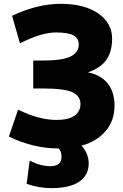

<svg xmlns="http://www.w3.org/2000/svg" viewBox="-20 -762 642 1001"><path d="M442.4 90.8Q442.4 151.4 393.1 185.1Q343.8 218.8 249 218.8Q180.7 218.8 119.1 196.3L134.8 75.2Q191.4 104.5 242.2 104.5Q301.8 104.5 300.8 54.7Q300.8 27.3 285.2 11.7H282.2Q154.3 11.7 26.4 -49.8L74.2 -190.4Q183.6 -136.7 274.4 -136.7Q336.9 -136.7 368.2 -158.7Q399.4 -180.7 399.4 -219.7Q399.4 -261.7 357.4 -281.2Q315.4 -300.8 201.2 -300.8H153.3V-446.3H201.2Q304.7 -446.3 347.7 -467.3Q390.6 -488.3 390.6 -531.2Q390.6 -561.5 363.8 -577.1Q336.9 -592.8 270.5 -592.8Q196.3 -592.8 84 -536.1L43 -679.7Q172.9 -741.2 294.9 -742.2Q419.9 -742.2 492.2 -691.9Q564.5 -641.6 564.5 -560.5Q564.5 -487.3 529.3 -443.4Q500 -406.2 438.5 -384.8Q499 -373 535.2 -334Q577.1 -288.1 577.1 -211.9Q577.1 -130.9 528.8 -76.7Q480.5 -22.5 405.3 -2.9Q442.4 39.1 442.4 90.8Z"/></svg>

Font: Gen Shin Gothic Heavy
Style: Bold
Weight: 900
Designer: [Source Han Sans]
Ryoko NISHIZUKA  (kana & ideographs); Paul D. Hunt (Latin, Greek & Cyrillic); Wenlong ZHANG  (bopomofo
Version: Version 1.002.20150607